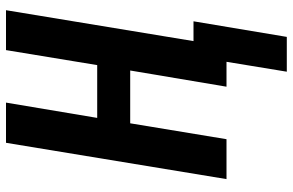

<svg xmlns="http://www.w3.org/2000/svg" viewBox="-188 -587 976 640"><g transform="rotate(-90 300.0 -267.0)"><path d="M381 201 414 0H331L385 -321H209L156 0H23L144 -735H278L227 -431H403L453 -735H586L483 -110H549L497 201Z"/></g></svg>

Font: Iosevka SS04 XBd Ex
Style: Italic
Weight: 800
Width: 7
Italic angle: -9°
Monospace: yes
Designer: Belleve Invis
Foundry: Belleve Invis
Version: Version 19.0.0; ttfautohint (v1.8.4)